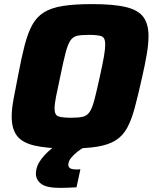

<svg xmlns="http://www.w3.org/2000/svg" viewBox="-20 -716 747 936"><path d="M314 8Q208 8 147.5 -6.5Q87 -21 62 -55Q37 -89 37 -147Q37 -185 46.5 -235.5Q56 -286 69 -352Q85 -437 100.5 -496.5Q116 -556 137.5 -595Q159 -634 194.5 -656Q230 -678 286.5 -687Q343 -696 429 -696Q534 -696 594 -681.5Q654 -667 679 -633Q704 -599 704 -540Q704 -502 695.5 -451.5Q687 -401 672 -336Q653 -251 637 -191Q621 -131 599.5 -92Q578 -53 543.5 -31.5Q509 -10 454 -1Q399 8 314 8ZM327 -142Q362 -142 382.5 -146.5Q403 -151 416 -169Q429 -187 440 -228.5Q451 -270 467 -344Q480 -402 486.5 -439.5Q493 -477 493 -499Q493 -533 474.5 -539.5Q456 -546 413 -546Q377 -546 356.5 -541.5Q336 -537 323.5 -519Q311 -501 300 -459.5Q289 -418 274 -344Q261 -284 253.5 -246.5Q246 -209 246 -187Q246 -155 265 -148.5Q284 -142 327 -142ZM274 200Q206 200 180.5 180Q155 160 155 131Q155 94 182.5 58Q210 22 256 -10L394 0Q376 9 357.5 23.5Q339 38 326 54.5Q313 71 313 87Q313 98 321.5 104Q330 110 354 110Q357 110 361 110Q365 110 372 109L353 197Q337 198 314.5 199Q292 200 274 200Z"/></svg>

Font: Saira ExtraBold
Style: Italic
Weight: 800
Italic angle: -12°
Designer: Hector Gatti with collaboration of the Omnibus-Type team
Foundry: Omnibus-Type
Version: Version 1.100; ttfautohint (v1.8.3)